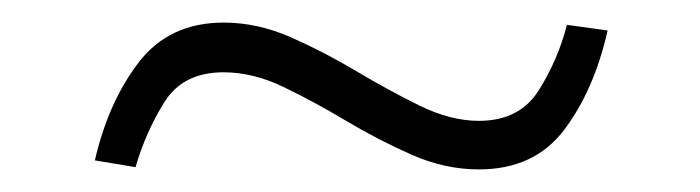

<svg xmlns="http://www.w3.org/2000/svg" viewBox="-20 -403 620 170"><path d="M404 -253Q374 -253 344.5 -266Q315 -279 286.5 -296Q258 -313 231 -326Q204 -339 178 -339Q142 -339 125.5 -312.5Q109 -286 100 -255L64 -261Q76 -313 103 -348Q130 -383 178 -383Q208 -383 237.5 -370Q267 -357 295.5 -340Q324 -323 351.5 -309.5Q379 -296 404 -296Q440 -296 457 -323Q474 -350 482 -381L518 -376Q506 -323 479.5 -288Q453 -253 404 -253Z"/></svg>

Font: Murecho Thin Light
Style: Regular
Weight: 300
Version: Version 1.010